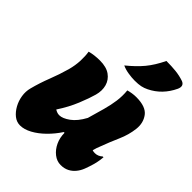

<svg xmlns="http://www.w3.org/2000/svg" viewBox="-233 -934 1066 1066"><g transform="rotate(45 300.0 -401.0)"><path d="M97 -546Q114 -551 134.5 -553.5Q155 -556 176 -556Q227 -556 256.5 -535Q286 -514 295.5 -480Q305 -446 294 -406Q284 -369 260 -310Q236 -251 197 -192Q203 -188 212 -184.5Q221 -181 231 -181Q257 -181 291.5 -206Q326 -231 354 -283Q370 -338 382 -381.5Q394 -425 399.5 -464.5Q405 -504 401 -546Q415 -550 431 -552.5Q447 -555 463 -555Q538 -555 565.5 -518Q593 -481 587 -430Q581 -378 558 -326Q535 -274 515 -220Q506 -199 500 -175Q508 -172 520 -172Q544 -172 564 -190H570Q570 -183 567.5 -166.5Q565 -150 560 -130Q550 -95 541 -72Q532 -49 518 -32Q503 -13 481.5 -2Q460 9 432 9Q402 9 376.5 -11Q351 -31 336 -63Q321 -95 321 -133H315Q289 -93 255 -59.5Q221 -26 185 -6.5Q149 13 117 13Q90 13 68 -4.5Q46 -22 30.5 -50Q15 -78 10 -110.5Q5 -143 13 -173Q28 -231 50 -287Q72 -343 88 -400Q99 -441 100.5 -479Q102 -517 97 -546ZM439 -815Q480 -815 513.5 -811.5Q547 -808 579 -797Q608 -785 593 -751Q554 -668 476 -630Q458 -621 439 -617Q420 -613 391 -613Q368 -613 340 -617.5Q312 -622 291 -632Q343 -674 376.5 -714.5Q410 -755 439 -815Z"/></g></svg>

Font: Recursive Mn Csl St Blk
Style: Italic
Weight: 900
Italic angle: -15°
Monospace: yes
Version: Version 1.079;hotconv 1.0.112;makeotfexe 2.5.65598; ttfautoh